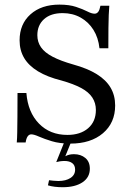

<svg xmlns="http://www.w3.org/2000/svg" viewBox="-20 -602 562 820"><path d="M280.6 11.3Q234.7 11.3 201.6 1.2Q168.5 -8.9 146.8 -18.5Q125 -28.2 113.7 -28.2Q104 -28.2 98 -19.4Q91.9 -10.5 89.5 6.5H51.6Q53.2 -11.3 53.6 -37.1Q54 -62.9 54.4 -103.6Q54.8 -144.4 54.8 -204.8H92.7Q99.2 -122.6 146.4 -74.2Q193.5 -25.8 267.7 -25.8Q323.4 -25.8 356.5 -54.4Q389.5 -83.1 389.5 -132.3Q389.5 -162.1 374.2 -185.5Q358.9 -208.9 326.6 -226.2Q294.4 -243.5 242.7 -258.1Q181.5 -273.4 141.9 -297.6Q102.4 -321.8 83.1 -354.4Q63.7 -387.1 63.7 -429.8Q63.7 -499.2 110.1 -540.7Q156.5 -582.3 233.9 -582.3Q275.8 -582.3 304.8 -572.6Q333.9 -562.9 352.8 -553.2Q371.8 -543.5 383.9 -543.5Q393.5 -543.5 399.6 -551.6Q405.6 -559.7 408.9 -577.4H446.8Q445.2 -559.7 444.4 -537.5Q443.5 -515.3 443.1 -481.9Q442.7 -448.4 442.7 -396H404.8Q400 -441.1 379 -474.6Q358.1 -508.1 324.2 -527Q290.3 -546 247.6 -546Q196.8 -546 168.1 -520.2Q139.5 -494.4 139.5 -451.6Q139.5 -422.6 155.2 -400Q171 -377.4 204.8 -359.7Q238.7 -341.9 292.7 -326.6Q354 -309.7 393.5 -285.1Q433.1 -260.5 452.4 -227.4Q471.8 -194.4 471.8 -151.6Q471.8 -77.4 419.8 -33.1Q367.7 11.3 280.6 11.3ZM247.6 197.6Q230.6 197.6 213.7 195.6Q196.8 193.5 184.7 189.5L189.5 167.7Q196.8 168.5 207.7 169.8Q218.5 171 229 171Q261.3 171 281 158.1Q300.8 145.2 300.8 122.6Q300.8 104 288.7 94.8Q276.6 85.5 255.6 85.5Q245.2 85.5 235.1 87.1Q225 88.7 220.2 90.3L256.5 0H285.5L258.9 65.3Q267.7 60.5 276.6 58.5Q285.5 56.5 296 56.5Q325 56.5 344.4 72.6Q363.7 88.7 363.7 118.5Q363.7 155.6 332.3 176.6Q300.8 197.6 247.6 197.6Z"/></svg>

Font: Playfair 9pt
Style: Regular
Weight: 400
Designer: Claus Eggers Sørensen
Foundry: Claus Eggers Sørensen
Version: Version 2.203